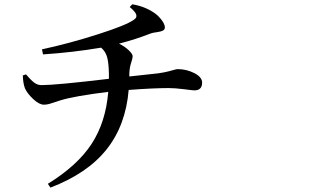

<svg xmlns="http://www.w3.org/2000/svg" viewBox="-20 -811 1540 891"><path d="M580.1 -468.8V-456.1Q699.2 -468.8 713.9 -470.7Q741.2 -474.6 760.7 -479.5Q780.3 -484.4 789.6 -487.3Q798.8 -490.2 804.7 -490.2Q845.7 -490.2 881.8 -471.7Q918 -453.1 918 -427.7Q918 -391.6 881.8 -391.6Q875 -391.6 833.5 -397Q792 -402.3 761.7 -402.3Q691.4 -402.3 577.1 -393.6Q563.5 -229.5 474.6 -117.7Q385.7 -5.9 213.9 59.6L202.1 42Q339.8 -43 405.3 -143.6Q470.7 -244.1 482.4 -384.8Q325.2 -365.2 261.7 -345.7Q252 -342.8 236.3 -337.4Q220.7 -332 208.5 -328.6Q196.3 -325.2 183.6 -325.2Q162.1 -325.2 134.3 -351.1Q106.4 -377 95.7 -401.4Q86.9 -424.8 85.9 -460.9L100.6 -465.8Q124 -438.5 139.2 -427.2Q154.3 -416 172.9 -416Q239.3 -416 485.4 -445.3V-469.7Q484.4 -517.6 477.5 -544.4Q470.7 -571.3 449.2 -589.8Q315.4 -567.4 179.7 -558.6L174.8 -582Q301.8 -609.4 434.6 -651.9Q567.4 -694.3 601.6 -719.7Q616.2 -728.5 612.3 -742.7Q608.4 -756.8 582 -778.3L593.8 -791Q650.4 -782.2 696.3 -751Q714.8 -738.3 730 -718.3Q745.1 -698.2 745.1 -683.6Q745.1 -673.8 735.8 -668.9Q726.6 -664.1 707.5 -661.6Q688.5 -659.2 680.7 -656.2Q608.4 -627.9 532.2 -608.4Q558.6 -595.7 577.1 -578.1Q595.7 -560.5 595.7 -549.8Q595.7 -541 588.4 -519Q581.1 -497.1 580.1 -468.8Z"/></svg>

Font: Bpmf Zihi Serif SemiBold
Style: SemiBold
Weight: 600
Foundry: But Ko
Version: Version 1.320